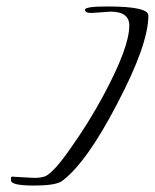

<svg xmlns="http://www.w3.org/2000/svg" viewBox="-20 -562 479 594"><path d="M84 12Q14 12 14 -4V-14Q17 -16 21 -15.5Q25 -15 26 -15L79 -12Q95 -11 105.5 -13Q116 -15 121 -17Q148 -31 196 -100Q224 -139 250.5 -181.5Q277 -224 299 -265Q380 -415 380 -483Q380 -526 322 -526L265 -522H261Q243 -522 243 -532Q243 -542 312 -542Q439 -542 439 -514Q439 -424 342 -240Q248 -59 172 -2Q153 12 84 12Z"/></svg>

Font: Qwigley
Style: Regular
Weight: 400
Designer: Robert E. Leuschke
Foundry: Robert E. Leuschke
Version: Version 1.010; ttfautohint (v1.8.3)